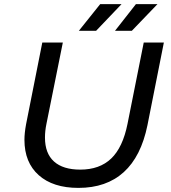

<svg xmlns="http://www.w3.org/2000/svg" viewBox="-20 -907 831 935"><path d="M99 -226Q99 -259 107 -302L186 -700H286L206 -303Q199 -269 199 -237Q199 -160 243 -120.5Q287 -81 371 -81Q465 -81 521.5 -135Q578 -189 601 -304L680 -700H778L698 -297Q667 -145 582.5 -68.5Q498 8 362 8Q238 8 168.5 -54Q99 -116 99 -226ZM468 -887H572L448 -757H364ZM642 -887H747L622 -757H540Z"/></svg>

Font: Idrija
Style: Italic
Weight: 500
Italic angle: -11.3°
Designer: Julieta Ulanovsky
Foundry: Julieta Ulanovsky
Version: Version 7.200